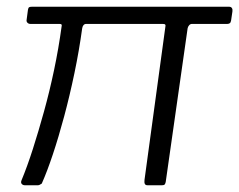

<svg xmlns="http://www.w3.org/2000/svg" viewBox="-20 -550 710 570"><path d="M550 -479Q545 -479 541.5 -475Q538 -471 537 -466L472 -10Q471 -5 469 -2.5Q467 0 461 0H418Q412 0 410 -4Q408 -8 409 -16L471 -471Q472 -475 470.5 -477Q469 -479 463 -479H236Q231 -479 228 -475.5Q225 -472 224 -466Q215 -400 201 -333Q187 -266 170.5 -204.5Q154 -143 137 -92Q120 -41 104 -5Q100 -3 98 -1.5Q96 0 92 0H54Q48 0 44.5 -4Q41 -8 44 -15Q61 -56 77.5 -107.5Q94 -159 110.5 -218.5Q127 -278 140.5 -342Q154 -406 163 -472Q164 -476 162.5 -477.5Q161 -479 156 -479H70Q65 -479 61.5 -482.5Q58 -486 59 -491L63 -521Q64 -527 66.5 -528.5Q69 -530 75 -530H660Q666 -530 668.5 -526Q671 -522 670 -516L666 -489Q665 -483 662 -481Q659 -479 655 -479Z"/></svg>

Font: Libre Franklin Light
Style: Italic
Weight: 300
Italic angle: -8°
Designer: Pablo Impallari, Rodrigo Fuenzalida, Nhung Nguyen
Foundry: Impallari Type
Version: Version 3.000